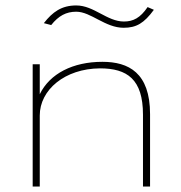

<svg xmlns="http://www.w3.org/2000/svg" viewBox="-20 -685 665 705"><path d="M522 -659C495 -619 469 -606 435 -606C373 -606 325 -665 260 -665C206 -665 173 -641 141 -600L168 -593C195 -627 223 -642 260 -642C314 -642 366 -583 434 -583C481 -583 509 -600 545 -649ZM100 0H126V-261C126 -355 218 -433 347 -434C447 -434 505 -394 505 -264V0H531V-266C531 -418 452 -458 356 -458C248 -458 163 -415 126 -339V-449H100Z"/></svg>

Font: Inconsolata Expanded ExtraLight
Style: Regular
Weight: 200
Width: 7
Monospace: yes
Designer: Raph Levien, Cyreal, Brenton Simpson
Foundry: Raph Levien, Cyreal, Google
Version: Version 3.100